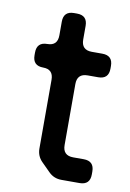

<svg xmlns="http://www.w3.org/2000/svg" viewBox="-75 -665 490 722"><g transform="rotate(10 170.0 -304.0)"><path d="M129 -44 162 -11Q182 9 211 9H280Q320 9 320 -31V-42Q320 -82 280 -82H240Q200 -82 200 -122V-355Q200 -395 240 -395H280Q320 -395 320 -435V-445Q320 -485 280 -485H240Q200 -485 200 -525V-577Q200 -617 160 -617H149Q109 -617 109 -577V-525Q109 -485 70 -485Q30 -485 30 -445V-435Q30 -395 70 -395Q109 -395 109 -355V-93Q109 -64 129 -44Z"/></g></svg>

Font: WD-XL Lubrifont TC
Style: Regular
Weight: 400
Designer: [WD-XL Lubrifont] Copyright 2020-2022 (c) NightFurySL2001, Skr-ZERO; [ZCOOL QingKe HuangYou] Copyright 2018-2022 (c) The
Version: Version 2.001;hotconv 1.1.1;makeotfexe 2.6.0